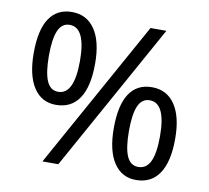

<svg xmlns="http://www.w3.org/2000/svg" viewBox="-81 -814 992 913"><g transform="rotate(10 415.5 -357.0)"><path d="M122.1 -501Q122.1 -420.4 139.4 -379.6Q156.7 -338.9 194.8 -338.9Q272 -338.9 272 -501Q272 -662.1 194.8 -662.1Q156.7 -662.1 139.4 -621.8Q122.1 -581.5 122.1 -501ZM345.2 -501Q345.2 -389.6 306.9 -332.8Q268.6 -275.9 194.8 -275.9Q125.5 -275.9 87.2 -334.2Q48.8 -392.6 48.8 -501Q48.8 -612.8 86.2 -668.5Q123.5 -724.1 194.8 -724.1Q266.6 -724.1 305.9 -666.3Q345.2 -608.4 345.2 -501ZM559.1 -214.8Q559.1 -133.3 576.4 -93.3Q593.8 -53.2 631.8 -53.2Q671.4 -53.2 690.2 -93Q709 -132.8 709 -214.8Q709 -375 631.8 -375Q593.8 -375 576.4 -335.2Q559.1 -295.4 559.1 -214.8ZM782.2 -214.8Q782.2 -104 743.7 -47.1Q705.1 9.8 631.8 9.8Q562.5 9.8 524.2 -48.6Q485.8 -106.9 485.8 -214.8Q485.8 -326.7 522.9 -382.3Q560.1 -438 631.8 -438Q703.6 -438 742.9 -380.1Q782.2 -322.3 782.2 -214.8ZM651.9 -713.9 255.9 0H179.2L575.2 -713.9Z"/></g></svg>

Font: Noto Sans Historic
Style: Regular
Weight: 400
Designer: Monotype Design Team
Foundry: Monotype Imaging Inc.
Version: Version 0.71 uh